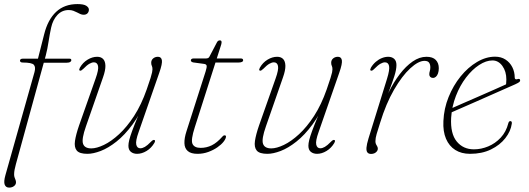

<svg xmlns="http://www.w3.org/2000/svg" viewBox="-22 -728 2528 918"><path d="M171 -428 177 -447.5H310Q314.5 -447.5 316.8 -445.8Q319 -444 319 -440Q319 -436.5 315.8 -433.5Q312.5 -430.5 307.5 -429.2Q302.5 -428 295.5 -428ZM73.5 -438Q73.5 -442 76.8 -444.8Q80 -447.5 87 -447.5H159.5L189 -563.5Q206.5 -634 246.2 -671.2Q286 -708.5 348.5 -708.5Q378.5 -708.5 390.8 -700.2Q403 -692 403 -682Q403 -671.5 396.5 -664.5Q390 -657.5 378 -657.5Q369.5 -657.5 361.8 -661Q354 -664.5 346 -668.8Q338 -673 328.5 -676.5Q319 -680 306.5 -680Q274.5 -680 252.5 -656.5Q230.5 -633 222.5 -596Q219 -580.5 216 -563.5Q213 -546.5 210.2 -529Q207.5 -511.5 204.2 -494.8Q201 -478 197 -463.5L54 57Q50 71.5 47.8 83.2Q45.5 95 45.5 106Q45.5 114.5 47.8 120.5Q50 126.5 52.2 132Q54.5 137.5 54.5 144Q54.5 151.5 50 157Q45.5 162.5 38.2 165.8Q31 169 22 169Q6 169 0.5 155Q-5 141 4 109L143 -383.5Q149.5 -407.5 139.8 -418.2Q130 -429 87 -429Q79.5 -429 76.5 -431.8Q73.5 -434.5 73.5 -438Z M716.5 -58.5Q720 -57 719.2 -53Q718.5 -49 716 -44.5Q701.5 -20 678.8 -6.2Q656 7.5 633.5 7.5Q615.5 7.5 603.8 -2Q592 -11.5 592 -31Q592 -42.5 596 -58.8Q600 -75 610 -102.5Q620 -130 639 -175.2Q658 -220.5 687.5 -290L680 -258.5Q649.5 -184 611.8 -133Q574 -82 534.8 -51Q495.5 -20 459.5 -6.2Q423.5 7.5 396 7.5Q358 7.5 345 -8.2Q332 -24 336.5 -54.2Q341 -84.5 356 -128L435 -352Q450.5 -395 446.8 -412.5Q443 -430 427 -430Q417.5 -430 405.5 -423.2Q393.5 -416.5 376.5 -399Q370.5 -393.5 366.8 -391.2Q363 -389 359.5 -390.5Q356 -392 356.8 -395.8Q357.5 -399.5 360 -404.5Q374 -429 396.8 -442.8Q419.5 -456.5 442.5 -456.5Q461 -456.5 471.2 -445.8Q481.5 -435 482 -413.5Q482.5 -392 470.5 -358L389 -124Q367.5 -63 375 -40.8Q382.5 -18.5 414.5 -18.5Q440 -18.5 475 -35.2Q510 -52 547.5 -86.5Q585 -121 619.5 -174.2Q654 -227.5 679.5 -300.5Q692 -336 697.8 -354.8Q703.5 -373.5 705.2 -382.2Q707 -391 707 -396.5Q707 -407.5 704 -413Q701 -418.5 701 -428Q701 -441 710.5 -448.8Q720 -456.5 733 -456.5Q749 -456.5 752 -440.2Q755 -424 739.5 -380L641 -97Q625.5 -54 629.5 -36.5Q633.5 -19 649 -19Q659 -19 670.8 -25.8Q682.5 -32.5 699 -49.5Q705 -55.5 709 -57.8Q713 -60 716.5 -58.5Z M953.5 -422.5 902 -429.5Q897 -430.5 893.8 -433Q890.5 -435.5 890.5 -439Q890.5 -443.5 894 -446Q897.5 -448.5 903.5 -448.5H962.5Q969 -448.5 973 -450.5Q977 -452.5 979 -456.5L1015.5 -526Q1018.5 -531.5 1022 -533.2Q1025.5 -535 1029 -535Q1033 -535 1035.2 -533Q1037.5 -531 1037.5 -525.5Q1037.5 -522 1036.2 -517Q1035 -512 1032.5 -505L909.5 -120Q889.5 -58.5 898.5 -39.8Q907.5 -21 937.5 -21Q965.5 -21 990.5 -33.2Q1015.5 -45.5 1041.5 -75Q1045 -79 1047.5 -80Q1050 -81 1052 -81Q1055.5 -81 1057 -79.2Q1058.5 -77.5 1058.5 -75Q1058 -64.5 1047 -50.5Q1036 -36.5 1017.2 -23.5Q998.5 -10.5 974 -1.5Q949.5 7.5 922.5 7.5Q891 7.5 875.8 -5.8Q860.5 -19 859.8 -43.2Q859 -67.5 869.5 -100L961 -386Q967.5 -406.5 966 -413.8Q964.5 -421 953.5 -422.5ZM974 -429 980.5 -448.5H1129Q1140.5 -448.5 1140.5 -440Q1140.5 -434.5 1134.5 -431.8Q1128.5 -429 1117.5 -429Z M1577 -58.5Q1580.5 -57 1579.8 -53Q1579 -49 1576.5 -44.5Q1562 -20 1539.2 -6.2Q1516.5 7.5 1494 7.5Q1476 7.5 1464.2 -2Q1452.5 -11.5 1452.5 -31Q1452.5 -42.5 1456.5 -58.8Q1460.5 -75 1470.5 -102.5Q1480.5 -130 1499.5 -175.2Q1518.5 -220.5 1548 -290L1540.5 -258.5Q1510 -184 1472.2 -133Q1434.5 -82 1395.2 -51Q1356 -20 1320 -6.2Q1284 7.5 1256.5 7.5Q1218.5 7.5 1205.5 -8.2Q1192.5 -24 1197 -54.2Q1201.5 -84.5 1216.5 -128L1295.5 -352Q1311 -395 1307.2 -412.5Q1303.5 -430 1287.5 -430Q1278 -430 1266 -423.2Q1254 -416.5 1237 -399Q1231 -393.5 1227.2 -391.2Q1223.5 -389 1220 -390.5Q1216.5 -392 1217.2 -395.8Q1218 -399.5 1220.5 -404.5Q1234.5 -429 1257.2 -442.8Q1280 -456.5 1303 -456.5Q1321.5 -456.5 1331.8 -445.8Q1342 -435 1342.5 -413.5Q1343 -392 1331 -358L1249.5 -124Q1228 -63 1235.5 -40.8Q1243 -18.5 1275 -18.5Q1300.5 -18.5 1335.5 -35.2Q1370.5 -52 1408 -86.5Q1445.5 -121 1480 -174.2Q1514.5 -227.5 1540 -300.5Q1552.5 -336 1558.2 -354.8Q1564 -373.5 1565.8 -382.2Q1567.5 -391 1567.5 -396.5Q1567.5 -407.5 1564.5 -413Q1561.5 -418.5 1561.5 -428Q1561.5 -441 1571 -448.8Q1580.5 -456.5 1593.5 -456.5Q1609.5 -456.5 1612.5 -440.2Q1615.5 -424 1600 -380L1501.5 -97Q1486 -54 1490 -36.5Q1494 -19 1509.5 -19Q1519.5 -19 1531.2 -25.8Q1543 -32.5 1559.5 -49.5Q1565.5 -55.5 1569.5 -57.8Q1573.5 -60 1577 -58.5Z M1751 -390.5Q1747.5 -392 1748.2 -395.8Q1749 -399.5 1751.5 -404.5Q1761 -420.5 1774.5 -432.2Q1788 -444 1803.5 -450.2Q1819 -456.5 1834 -456.5Q1851.5 -456.5 1862.5 -446.8Q1873.5 -437 1873.5 -417Q1873.5 -395 1863.5 -363.8Q1853.5 -332.5 1840.5 -299Q1827.5 -265.5 1817 -236Q1806.5 -206.5 1805 -188L1798 -187Q1813 -238.5 1836.5 -286.8Q1860 -335 1889.2 -373.2Q1918.5 -411.5 1951 -434Q1983.5 -456.5 2017 -456.5Q2047 -456.5 2061.5 -441.5Q2076 -426.5 2076 -402Q2076 -387.5 2072.2 -377Q2068.5 -366.5 2062.2 -361Q2056 -355.5 2048 -355.5Q2040 -355.5 2035.2 -360.2Q2030.5 -365 2030.5 -372.5Q2030.5 -380.5 2033 -388.2Q2035.5 -396 2035.5 -406Q2035.5 -420 2029.5 -428.5Q2023.5 -437 2007.5 -437Q1978.5 -437 1939.5 -401.2Q1900.5 -365.5 1862 -299Q1823.5 -232.5 1795.5 -141Q1784.5 -107 1778.8 -87.2Q1773 -67.5 1773 -52.5Q1773 -44 1775.8 -38.5Q1778.5 -33 1781.5 -28.2Q1784.5 -23.5 1784.5 -16.5Q1784.5 -10.5 1780.2 -4.8Q1776 1 1768.8 4.5Q1761.5 8 1752.5 8Q1740.5 8 1734.8 1Q1729 -6 1730.2 -22.2Q1731.5 -38.5 1740 -66.5L1828.5 -351.5Q1842 -395 1838.2 -412.5Q1834.5 -430 1818.5 -430Q1809 -430 1797 -423.2Q1785 -416.5 1768 -399Q1762.5 -393.5 1758.5 -391.2Q1754.5 -389 1751 -390.5Z M2122.5 -203.5Q2122.5 -203.5 2142.5 -212.5Q2162.5 -221.5 2194.8 -235.5Q2227 -249.5 2264.5 -265.8Q2302 -282 2337.8 -298Q2373.5 -314 2400.5 -326L2394.5 -314Q2397 -321 2398 -328.2Q2399 -335.5 2399 -348Q2399 -386.5 2380 -412.8Q2361 -439 2332.5 -439Q2302 -439 2268.8 -417.2Q2235.5 -395.5 2206.2 -357.2Q2177 -319 2157.8 -269.2Q2138.5 -219.5 2135 -164.5Q2131 -89 2161.8 -51.5Q2192.5 -14 2244 -14Q2278.5 -14 2312.2 -28Q2346 -42 2372 -69.8Q2398 -97.5 2408.5 -139Q2410 -144.5 2412.5 -146.8Q2415 -149 2418 -149Q2422 -149 2424 -146Q2426 -143 2425 -136.5Q2420 -100.5 2394.2 -67.5Q2368.5 -34.5 2325.5 -13.5Q2282.5 7.5 2225.5 7.5Q2184 7.5 2154.8 -11Q2125.5 -29.5 2110.5 -64.5Q2095.5 -99.5 2098 -149Q2100.5 -209 2122.8 -264Q2145 -319 2180.2 -362.5Q2215.5 -406 2258.5 -431.5Q2301.5 -457 2345 -457Q2374 -457 2395 -443.2Q2416 -429.5 2427.5 -406.8Q2439 -384 2439 -357Q2439 -352 2442.2 -349.8Q2445.5 -347.5 2451.5 -349.5Q2458.5 -352 2461.8 -350Q2465 -348 2465 -343.5Q2465 -339 2460.2 -335.2Q2455.5 -331.5 2441.5 -325Q2424 -317 2394 -304Q2364 -291 2328.8 -275.2Q2293.5 -259.5 2257.8 -243.8Q2222 -228 2192 -215Q2162 -202 2144 -194Q2126 -186 2126 -186Z"/></svg>

Font: Fraunces Thin
Style: Italic
Weight: 250
Italic angle: -16°
Version: Version 1.000;[b76b70a41]